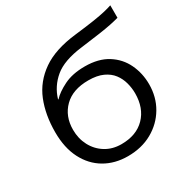

<svg xmlns="http://www.w3.org/2000/svg" viewBox="-179 -935 1061 1095"><g transform="rotate(-30 351.0 -388.0)"><path d="M353 10Q268 10 202 -28.5Q136 -67 98.5 -140Q61 -213 61 -316Q61 -430 97 -519.5Q133 -609 216 -667Q299 -725 441 -741Q519 -750 567.5 -757.5Q616 -765 645.5 -772Q675 -779 695 -786V-704Q670 -697 638.5 -690.5Q607 -684 558.5 -677Q510 -670 432 -660Q311 -645 251 -595Q191 -545 169 -471L171 -469Q200 -501 256.5 -529Q313 -557 394 -557Q484 -557 543.5 -519.5Q603 -482 632.5 -420Q662 -358 662 -286Q662 -202 622.5 -135Q583 -68 513.5 -29Q444 10 353 10ZM355 -68Q454 -68 510.5 -126Q567 -184 567 -281Q567 -316 557.5 -351Q548 -386 526.5 -414.5Q505 -443 467 -460.5Q429 -478 372 -478Q269 -478 212.5 -422Q156 -366 156 -277Q156 -219 181 -171.5Q206 -124 251 -96Q296 -68 355 -68Z"/></g></svg>

Font: Noto Sans Coptic
Style: Regular
Weight: 400
Designer: Monotype Design Team, Denis Moyogo Jacquerye
Foundry: Monotype Imaging Inc.
Version: Version 2.002; ttfautohint (v1.8.4.7-5d5b)